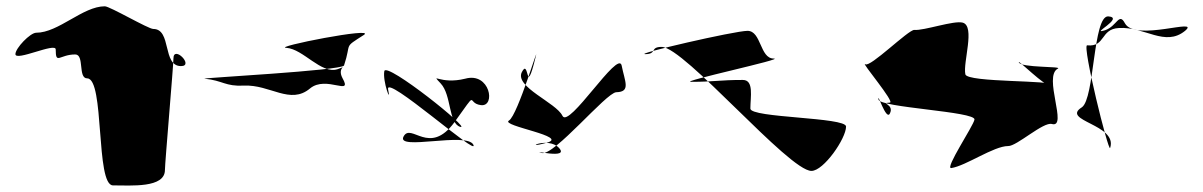

<svg xmlns="http://www.w3.org/2000/svg" viewBox="-20 -678 3822 610"><path d="M29 -506C29 -482 157 -544 157 -521C157 -471 169 -505 219 -505C249 -505 227 -429 257 -429C313 -429 283 -89 339 -89C397 -89 504 -80 504 -138C504 -160 531 -470 531 -492C531 -536 598 -468 555 -468C495 -468 526 -586 467 -586C451 -586 329 -658 313 -658C243 -658 166 -574 95 -574C76 -574 29 -525 29 -506Z M630 -428C689 -422 695 -403 755 -406C838 -410 902 -344 965 -397C1017 -440 1102 -370 1068 -430C1049 -466 1090 -471 1052 -458C1000 -442 944 -522 890 -526C842 -528 1178 -594 1136 -567C1069 -524 1098 -545 1073 -470C1068 -454 612 -430 630 -428Z M1380 -413C1415 -376 1404 -287 1442 -275C1482 -263 1207 -483 1201 -452C1195 -420 1224 -343 1213 -394C1202 -445 1503 -176 1484 -218C1464 -260 1238 -198 1262 -244C1286 -290 1344 -180 1424 -290C1503 -399 1460 -350 1508 -344C1556 -338 1537 -450 1458 -428C1378 -408 1346 -450 1380 -413Z M1756 -208C1791 -170 1661 -204 1701 -192C1739 -180 1906 -384 1938 -385C1985 -386 1965 -419 1955 -470C1944 -521 1787 -268 1767 -310C1747 -352 1614 -402 1638 -449C1662 -496 1649 -364 1681 -494C1698 -560 1625 -311 1597 -295C1568 -278 1795 -244 1715 -224C1636 -202 1721 -246 1756 -208Z M2082 -529C2154 -529 2486 -135 2558 -135C2597 -135 2668 -238 2668 -276C2668 -306 2364 -303 2364 -333C2364 -370 2376 -424 2340 -424C2265 -424 2250 -418 2176 -418C2134 -418 2480 -492 2438 -492C2394 -492 2399 -580 2355 -580C2314 -580 1994 -506 2030 -506C2068 -506 2044 -529 2082 -529Z M2807 -317C2795 -294 2767 -388 2771 -362C2773 -336 3081 -324 3076 -298C3072 -277 2981 -142 3002 -144C3049 -151 3137 -214 3183 -214C3210 -213 3295 -292 3322 -284C3374 -270 3293 -436 3341 -460C3357 -468 3223 -462 3217 -480C3211 -492 3303 -400 3315 -408C3337 -424 3052 -415 3047 -442C3039 -480 3079 -594 3039 -606C3011 -614 2915 -580 2885 -583C2866 -584 2744 -462 2729 -474C2713 -484 2825 -352 2807 -352C2773 -350 2823 -348 2807 -317Z M3434 -534C3493 -528 3475 -586 3535 -589C3617 -594 3681 -528 3745 -580C3797 -624 3587 -544 3554 -604C3535 -640 3529 -595 3491 -582C3439 -566 3555 -622 3501 -626C3452 -628 3458 -364 3417 -337C3349 -294 3532 -283 3507 -208C3502 -192 3417 -536 3434 -534Z"/></svg>

Font: CiSf CamouflageKit II
Style: Regular
Weight: 400
Version: Version 1